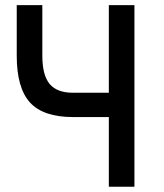

<svg xmlns="http://www.w3.org/2000/svg" viewBox="-20 -713 626 733"><path d="M258.8 -266.1Q145.5 -266.1 94.7 -321.5Q43.9 -377 43.9 -500.5V-693.4H141.6V-500.5Q141.6 -426.3 169.4 -392.6Q197.3 -358.9 258.8 -358.9H404.3V-266.1ZM395.5 0V-693.4H493.2V0Z"/></svg>

Font: Cascadia Mono
Style: Regular
Weight: 400
Monospace: yes
Designer: Aaron Bell
Foundry: Saja Typeworks
Version: Version 2102.003